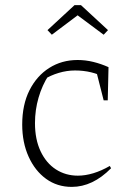

<svg xmlns="http://www.w3.org/2000/svg" viewBox="-20 -725 497 752"><path d="M261 7Q204 7 160.5 -24.5Q117 -56 92 -111.5Q67 -167 67 -237Q67 -315 95.5 -371.5Q124 -428 173 -459Q222 -490 284 -490Q315 -490 345.5 -482.5Q376 -475 405 -462L394 -420Q340 -449 274 -449Q242 -449 210 -439.5Q178 -430 149 -412L171 -431Q145 -391 131 -342.5Q117 -294 117 -243Q117 -179 139 -132.5Q161 -86 199 -61.5Q237 -37 285 -37Q314 -37 345.5 -46.5Q377 -56 410 -75L415 -66Q343 7 261 7ZM386 -332 353 -462H405L402 -332ZM297 -705 403 -607 386 -589 284 -665 183 -589 166 -607 272 -705Z"/></svg>

Font: Piazzolla Thin Thin
Style: Regular
Weight: 250
Version: Version 2.005